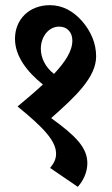

<svg xmlns="http://www.w3.org/2000/svg" viewBox="-20 -652 433 743"><path d="M281 71C301 49 318 16 318 -20C318 -80 275 -125 178 -195C273 -279 352 -353 352 -434C352 -484 332 -531 297 -571C264 -608 223 -632 173 -632C93 -632 38 -577 38 -502C38 -434 85 -374 146 -325C117 -298 83 -269 48 -240C151 -156 197 -106 197 -57C197 -35 188 -20 174 -2ZM138 -463C138 -510 168 -549 209 -549C240 -549 260 -527 260 -495C260 -454 232 -412 189 -366C156 -391 138 -428 138 -463Z"/></svg>

Font: Noto Serif Devanagari Condensed
Style: Bold
Weight: 700
Width: 3
Designer: Universal Thirst, Indian Type Foundry and the Monotype Design Team
Foundry: Monotype Imaging Inc.
Version: Version 2.004